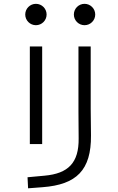

<svg xmlns="http://www.w3.org/2000/svg" viewBox="-20 -764 626 1018"><path d="M128.9 234.4 206.1 228.5C385.3 214.8 463.9 138.7 462.4 -45.9L460.9 -187.5V-517.6H396V-170.9L397 -30.3C398.4 99.1 342.3 156.2 215.8 167.5L126 175.8ZM138.2 0H203.6V-517.6H138.2ZM170.4 -630.4C201.7 -630.4 227.1 -655.8 227.1 -687C227.1 -718.3 201.7 -743.7 170.4 -743.7C139.2 -743.7 113.8 -718.3 113.8 -687C113.8 -655.8 139.2 -630.4 170.4 -630.4ZM428.2 -630.4C459.5 -630.4 484.9 -655.8 484.9 -687C484.9 -718.3 459.5 -743.7 428.2 -743.7C397 -743.7 371.6 -718.3 371.6 -687C371.6 -655.8 397 -630.4 428.2 -630.4Z"/></svg>

Font: Cascadia Code Light
Style: Regular
Weight: 300
Monospace: yes
Designer: Aaron Bell
Foundry: Saja Typeworks
Version: Version 2404.023